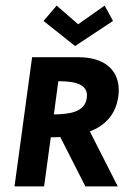

<svg xmlns="http://www.w3.org/2000/svg" viewBox="-20 -668 486 688"><path d="M95 -463 32 0H138L162 -176C172 -176 183 -176 196 -177L286 0H402L302 -197C352 -216 395 -254 404 -323C414 -394 378 -461 265 -463ZM173 -258 189 -377C250 -377 298 -366 291 -317C284 -264 225 -259 173 -258ZM183 -648 136 -593 249 -503 385 -593 355 -648 260 -581Z"/></svg>

Font: Hussar Tani
Style: Kurs
Weight: 700
Foundry: Cannot Into Space Fonts
Version: Version 0.92